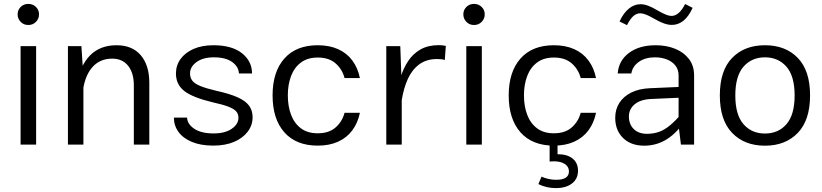

<svg xmlns="http://www.w3.org/2000/svg" viewBox="-20 -742 4219 985"><path d="M70.4 -668.4Q70.4 -645.9 86.1 -629.8Q101.9 -613.7 125.2 -613.7Q148.6 -613.7 164.4 -629.8Q180.2 -645.9 180.2 -668.4Q180.2 -690.9 164.4 -706.4Q148.6 -722 125.2 -722Q101.9 -722 86.1 -706.4Q70.4 -690.9 70.4 -668.4ZM85.6 -505.4V0H165.3V-505.4Z M407.9 0V-348.3L397.6 -505.4H328.5V0ZM746 -317.1Q746 -407.2 702.2 -458.6Q658.3 -509.9 578 -509.9Q493.9 -509.9 442.4 -458.3Q390.8 -406.6 372.1 -304.5L407.8 -291.9Q420.8 -363.8 458.6 -402.5Q496.4 -441.2 555.5 -441.2Q608.1 -441.2 637.4 -404.4Q666.6 -367.7 666.6 -304.1V0H746Z M1074.6 -509.9Q1016 -509.9 972.8 -490.9Q929.7 -471.9 906.1 -439.1Q882.6 -406.3 882.6 -365.3Q882.6 -308.6 925.5 -275.1Q968.4 -241.6 1073 -216.7Q1124.3 -205.5 1152.5 -194.4Q1180.8 -183.4 1192.1 -170.1Q1203.3 -156.9 1203.3 -137.9Q1203.3 -105.3 1169 -81.4Q1134.6 -57.5 1076.1 -57.5Q1012.1 -57.5 976.5 -81.5Q940.9 -105.6 939.7 -138.8H872.1Q872.1 -97.6 895.8 -65.1Q919.5 -32.6 964.9 -13.8Q1010.2 5 1074.6 5Q1135.7 5 1181 -14.3Q1226.2 -33.6 1251.1 -66.8Q1275.9 -99.9 1275.9 -140.6Q1275.9 -175.4 1257.7 -200.1Q1239.6 -224.7 1198.4 -243.1Q1157.3 -261.5 1088.6 -276.5Q1036.6 -288.8 1007.5 -300.8Q978.3 -312.8 966.6 -328.2Q954.9 -343.6 954.9 -365.6Q954.9 -398.9 988 -423.4Q1021.2 -447.9 1077 -447.9Q1137.9 -447.9 1171.3 -423.7Q1204.6 -399.4 1205.7 -365H1273Q1273 -428 1221.3 -469Q1169.7 -509.9 1074.6 -509.9Z M1610.1 -509.9Q1499.3 -509.9 1438.8 -441.7Q1378.4 -373.5 1378.4 -252.4Q1378.4 -131.4 1438.8 -63.1Q1499.3 5.1 1610.1 5.1Q1669.7 5.1 1714.4 -15.1Q1759.1 -35.3 1787.3 -73.2Q1815.6 -111 1826.4 -163.4H1747.6Q1736.1 -118.7 1702 -88.5Q1667.9 -58.2 1610.1 -58.2Q1557.9 -58.2 1523.8 -83.7Q1489.8 -109.3 1473.2 -153.3Q1456.6 -197.2 1456.6 -252.9Q1456.6 -308.2 1473.3 -352.1Q1489.9 -396 1524.1 -421.4Q1558.2 -446.8 1610.1 -446.8Q1667.9 -446.8 1702 -416.6Q1736.1 -386.4 1747.6 -341.6L1826.4 -341.4Q1815.6 -394.2 1787.3 -432Q1759 -469.9 1714.3 -489.9Q1669.7 -509.9 1610.1 -509.9Z M1961.7 -505.4V0H2041V-301.4L2033.5 -505.4ZM2261.8 -434.1 2267.2 -506.6Q2259.1 -508.3 2249.9 -509.4Q2240.7 -510.4 2231.3 -510.4Q2176.3 -510.4 2137.9 -488.7Q2099.5 -467 2074.6 -429.8Q2049.6 -392.5 2035 -344.9Q2020.4 -297.2 2013 -244.9L2041.3 -230Q2050.8 -289.4 2072.1 -336.7Q2093.5 -383.9 2130.5 -411.6Q2167.4 -439.2 2223.2 -439.2Q2247.9 -439.2 2261.8 -434.1Z M2357 -668.4Q2357 -645.9 2372.8 -629.8Q2388.5 -613.7 2411.8 -613.7Q2435.2 -613.7 2451 -629.8Q2466.8 -645.9 2466.8 -668.4Q2466.8 -690.9 2451 -706.4Q2435.2 -722 2411.8 -722Q2388.5 -722 2372.8 -706.4Q2357 -690.9 2357 -668.4ZM2372.2 -505.4V0H2451.9V-505.4Z M2821.5 -509.9Q2710.7 -509.9 2650.2 -441.7Q2589.8 -373.5 2589.8 -252.4Q2589.8 -131.4 2650.2 -63.1Q2710.7 5.1 2821.5 5.1Q2881.1 5.1 2925.8 -15.1Q2970.5 -35.3 2998.8 -73.2Q3027 -111 3037.8 -163.4H2959Q2947.5 -118.7 2913.4 -88.5Q2879.3 -58.2 2821.5 -58.2Q2769.3 -58.2 2735.3 -83.7Q2701.2 -109.3 2684.6 -153.3Q2668 -197.2 2668 -252.9Q2668 -308.2 2684.7 -352.1Q2701.4 -396 2735.5 -421.4Q2769.6 -446.8 2821.5 -446.8Q2879.3 -446.8 2913.4 -416.6Q2947.5 -386.4 2959 -341.6L3037.8 -341.4Q3027 -394.2 2998.7 -432Q2970.4 -469.9 2925.8 -489.9Q2881.1 -509.9 2821.5 -509.9ZM2945.3 134Q2945.3 93.9 2917.7 71.5Q2890.1 49.1 2840.3 49.1V-0.5H2799.7V86.9Q2804.9 86.3 2810.6 86Q2816.3 85.6 2821.2 85.6Q2857.1 85.6 2877.9 99.5Q2898.8 113.3 2898.8 137.1Q2898.8 180.4 2833 180.4Q2812.9 180.4 2792.8 175.8Q2772.6 171.2 2758.4 164.1L2741.9 202.4Q2762.9 212.9 2785.4 217.9Q2807.9 223 2831.6 223Q2883.9 223 2914.6 199.1Q2945.3 175.3 2945.3 134Z M3540.9 -354.8Q3540.9 -404.5 3514.7 -439Q3488.5 -473.5 3443.9 -491.7Q3399.2 -509.9 3343.7 -509.9Q3259.5 -509.9 3206.7 -470.5Q3153.9 -431 3148.9 -365H3218.8Q3224.9 -402.1 3258 -425Q3291.1 -447.9 3340.1 -447.9Q3372.9 -447.9 3400.6 -437.3Q3428.2 -426.8 3444.7 -406Q3461.3 -385.1 3461.3 -354.8V-97.6L3473.3 0H3540.9ZM3504.3 -135.7 3478.3 -161.1Q3446.2 -123.1 3418.2 -99.7Q3390.2 -76.3 3361.8 -65.9Q3333.5 -55.5 3299.4 -55.5Q3256 -55.5 3231.2 -80.1Q3206.4 -104.7 3206.4 -144.2Q3206.4 -182 3235.7 -206.7Q3265.1 -231.5 3319.9 -234.2L3496.5 -242V-297.4L3315 -289.5Q3258.5 -287.2 3218.5 -267.2Q3178.6 -247.3 3157.4 -214.1Q3136.2 -180.8 3136.2 -138.1Q3136.2 -73.6 3176.4 -34.1Q3216.6 5.4 3285.1 5.4Q3348.3 5.4 3401.6 -28Q3454.8 -61.4 3504.3 -135.7ZM3158.3 -631.9 3196.7 -613Q3212.4 -644.1 3228.6 -659Q3244.9 -673.8 3264.9 -673.8Q3288.6 -673.8 3333.9 -647.1Q3363.5 -629.9 3385.6 -622.1Q3407.6 -614.2 3426.5 -614.2Q3493.5 -614.2 3533.3 -701.8L3494.8 -721.4Q3464 -660.3 3424.8 -660.3Q3412.6 -660.3 3396.8 -666.6Q3380.9 -672.8 3354.9 -687.7Q3324.5 -705.8 3303.9 -713.1Q3283.4 -720.4 3266.1 -720.4Q3234 -720.4 3206.3 -697.9Q3178.5 -675.3 3158.3 -631.9Z M3904.4 -447.9Q3972.7 -447.9 4014.7 -399.8Q4056.6 -351.7 4056.6 -252.6Q4056.6 -153.2 4014.8 -105.1Q3973 -57 3904.4 -57Q3835.8 -57 3794.1 -105.1Q3752.3 -153.2 3752.3 -252.6Q3752.3 -351.7 3794.2 -399.8Q3836.1 -447.9 3904.4 -447.9ZM3904.4 -509.9Q3799.2 -509.9 3736.1 -445Q3672.9 -380.1 3672.9 -252.6Q3672.9 -125.3 3736.2 -60Q3799.5 5.4 3904.4 5.4Q4009.4 5.4 4072.6 -60Q4135.8 -125.3 4135.8 -252.6Q4135.8 -380.1 4072.7 -445Q4009.7 -509.9 3904.4 -509.9Z"/></svg>

Font: Estedad-FD VF
Style: Regular
Weight: 100
Designer: Amin Abedi
Version: Version 7.3